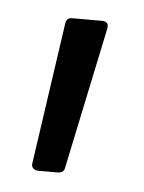

<svg xmlns="http://www.w3.org/2000/svg" viewBox="-32 -183 218 290"><g transform="rotate(5 77.5 -38.0)"><path d="M26 68 57 -146Q58 -155 67 -155H112Q123 -155 121 -144L76 70Q75 79 65 79H35Q31 79 28 76Q25 73 26 68Z"/></g></svg>

Font: Barlow Condensed
Style: Regular
Weight: 400
Width: 3
Designer: Jeremy Tribby
Foundry: Tribby Type
Version: Version 1.500